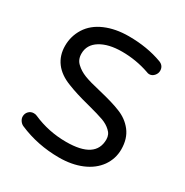

<svg xmlns="http://www.w3.org/2000/svg" viewBox="-163 -823 927 964"><g transform="rotate(30 301.0 -340.5)"><path d="M77.1 -36.1Q65.4 -41 57.1 -52.7Q48.8 -64.5 48.8 -77.1Q48.8 -94.7 60.5 -106.9Q72.3 -119.1 89.8 -119.1Q100.6 -119.1 108.4 -115.2Q199.2 -75.2 300.8 -75.2Q470.7 -75.2 470.7 -186.5Q470.7 -215.8 449.2 -234.4Q429.7 -252.9 400.4 -263.7Q371.1 -274.4 303.7 -292Q226.6 -311.5 175.8 -332Q116.2 -354.5 85.9 -395Q55.7 -435.5 55.7 -491.2Q55.7 -546.9 85 -593.8Q115.2 -641.6 174.3 -667Q233.4 -692.4 309.6 -692.4Q417 -692.4 503.9 -660.2Q532.2 -649.4 532.2 -620.1Q532.2 -604.5 520.5 -591.3Q508.8 -578.1 492.2 -578.1Q485.4 -578.1 476.6 -582Q400.4 -608.4 319.3 -608.4Q241.2 -608.4 193.8 -579.1Q146.5 -549.8 146.5 -498Q146.5 -462.9 169.9 -442.4Q191.4 -421.9 223.6 -409.2Q255.9 -396.5 320.3 -381.8Q402.3 -362.3 445.3 -344.7Q497.1 -325.2 528.8 -284.2Q560.5 -243.2 560.5 -180.7Q560.5 -127 529.3 -82Q497.1 -37.1 439.9 -13.2Q382.8 10.7 309.6 10.7Q185.5 10.7 77.1 -36.1Z"/></g></svg>

Font: KTXP_ComRound
Style: Medium
Weight: 500
Version: Version 1.01;May 16, 2022;FontCreator 13.0.0.2683 64-bit